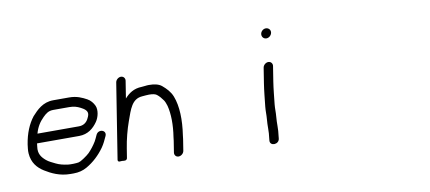

<svg xmlns="http://www.w3.org/2000/svg" viewBox="-67 -944 2753 1229"><g transform="rotate(-10 1309.0 -329.5)"><path d="M148.2 -289.5C159.7 -331 178.4 -360.9 205.8 -387.8C226.3 -407.8 242.7 -421.5 274.8 -421.5H377.8C408.1 -421.5 428.3 -414.8 448.3 -404.7C470.5 -393.4 493.5 -378.8 489.7 -355C488.3 -345.9 483 -334 477.8 -324.6C466.3 -304 446.9 -289.5 417.9 -289.5ZM341.4 -59.5H321.4C315.8 -59.5 311.3 -59.9 307.2 -60.4C277.3 -64.3 252.3 -70.3 230.1 -81.3C209.1 -91.8 187.7 -101.1 172.6 -114C146.8 -135.9 125 -161.1 132.4 -208C133.6 -215.1 133.8 -221.7 134.7 -228.5H408.2C466.2 -228.5 503.1 -260.6 529.2 -298.1C548.3 -325.4 558.8 -371.3 545.6 -400.5C536.6 -420.4 521 -439.3 500.9 -450.2C471 -466.4 437.7 -482.5 387.4 -482.5H284.4C216.9 -482.5 176.2 -439.8 144.1 -404.5C143.9 -404.3 143.5 -403.9 143.3 -403.6C109 -359.8 85.4 -302.2 74.4 -233C73 -224 72.3 -216.2 71.1 -205.6C69.8 -194.9 69.6 -184.7 70.4 -173.8C74.8 -113.7 106.6 -76.5 148.4 -50.6C188.8 -25.5 242.6 1.5 311.8 1.5H331.8C365.3 1.5 393.7 -6 419.1 -20.5C466.5 -47.6 505.9 -85.1 537.3 -128.9C553.5 -151.5 563.6 -175.1 574.4 -198.3C591.8 -236.1 535.8 -253.1 519.2 -215.7C513.2 -203.5 507.1 -187.8 500.6 -177.1C486.1 -153.1 467.7 -129.2 448.7 -109.9C442.6 -103.7 423.6 -88.9 412.8 -82.2C392.8 -69.8 381.7 -60.5 359.6 -60.5C354.1 -60.5 348.4 -59.5 341.4 -59.5Z M999.2 -93 987.5 -19C985 -3 995.5 11.5 1012.7 11.5C1029.1 11.5 1045.8 -2 1048.5 -19L1060.2 -93C1061.5 -100.8 1061.6 -107.5 1063.1 -117.5C1077.8 -215.1 1075.4 -305.3 1049.7 -371.1C1036.4 -405 1013.1 -428.5 987.8 -450C968 -466.8 937.8 -472.5 903.8 -472.5C886 -472.5 874.4 -468.9 856.8 -468.5C805.1 -467.2 771.8 -442.8 744.9 -412.7L762.7 -525C765.3 -541.5 753.5 -555.5 737 -555.5C720.5 -555.5 704.3 -541.5 701.7 -525L624 -35C622.8 -26.9 628.7 -22.2 635.3 -22.5L651.6 -23.4C653.7 -23 657.9 -22.5 661.1 -22.5H670.6C675.9 -22.5 683.8 -27.4 685 -35L694.9 -97C704 -155 720 -216.2 737.9 -266C764.6 -340.5 781.9 -403.8 850.2 -408.5C868 -409.7 880.3 -411.5 894.2 -411.5C915.6 -411.5 934.3 -408.6 944.3 -400.7C959.9 -388.6 971.6 -374.1 983.2 -357.8C988.2 -350.9 996.1 -332.2 999.2 -319.9C1013.1 -266.1 1014.2 -193.7 1001.9 -116C1000.6 -108 1000.4 -100.2 999.2 -93Z M1647.4 -454 1631.9 -356C1624.4 -308.8 1619.4 -253.1 1614.2 -206.4C1611.2 -179 1613.2 -151.8 1610.7 -127.3C1606.2 -83.6 1610.7 -45.3 1604 -3C1603.9 -2.8 1603.9 -2.4 1603.9 -2.1L1602.6 11.9C1599.3 50.6 1662 48.3 1664.2 7.4L1665.4 -5.4C1672.5 -51.3 1668.1 -89.5 1672.3 -131.7C1674.9 -157.1 1673.1 -184.8 1675.7 -209.6C1680.8 -255.5 1685.7 -310.5 1692.9 -356L1708.4 -454C1711 -470.5 1699.2 -484.5 1682.7 -484.5C1666.3 -484.5 1650 -470.5 1647.4 -454ZM1669.5 -669.5C1666.7 -651.8 1678.7 -635.5 1697.7 -635.5C1715.3 -635.5 1730.4 -650 1733.1 -666.5C1736.1 -685.7 1721.6 -699.5 1704.3 -699.5C1687.6 -699.5 1672.2 -686.2 1669.5 -669.5Z"/></g></svg>

Font: CiSf OpenHand
Style: BdObl
Weight: 400
Foundry: Cannot Into Space Fonts
Version: Version 0.7892